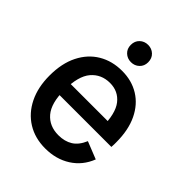

<svg xmlns="http://www.w3.org/2000/svg" viewBox="-207 -840 966 966"><g transform="rotate(45 275.5 -357.5)"><path d="M282 10Q209 10 154 -24Q99 -58 68.5 -120Q38 -182 38 -265Q38 -352 69 -413.5Q100 -475 154.5 -507.5Q209 -540 280 -540Q349 -540 401.5 -507.5Q454 -475 483.5 -413.5Q513 -352 513 -265Q513 -257 513 -250Q513 -243 512 -231H120V-310H438L409 -265Q409 -365 374 -409.5Q339 -454 280 -454Q218 -454 180 -409.5Q142 -365 142 -265Q142 -172 179.5 -128Q217 -84 282 -84Q326 -84 357.5 -103.5Q389 -123 408 -168L501 -131Q475 -64 417 -27Q359 10 282 10ZM280 -602Q254 -602 236 -619Q218 -636 218 -663Q218 -691 236 -708Q254 -725 280 -725Q306 -725 324 -708Q342 -691 342 -663Q342 -636 324 -619Q306 -602 280 -602Z"/></g></svg>

Font: Radio Canada Big
Style: Regular
Weight: 400
Designer: Étienne Aubert Bonn
Foundry: Coppers and Brasses
Version: Version 1.001